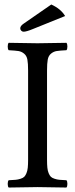

<svg xmlns="http://www.w3.org/2000/svg" viewBox="-20 -839 337 861"><path d="M210 -818.8Q252.9 -799.3 272 -767.1L127.9 -709Q98.6 -696.8 85.9 -696.8Q79.6 -696.8 75.2 -701.4Q70.8 -706.1 70.8 -711.9Q70.8 -722.7 85.9 -732.9ZM190.9 -122.1Q190.9 -100.6 192.4 -86.7Q193.8 -72.8 198.2 -62.3Q202.6 -51.8 208 -46.4Q213.4 -41 224.6 -37.4Q235.8 -33.7 246.8 -32.7Q257.8 -31.7 277.8 -30.8Q282.2 -26.4 282.2 -14.4Q282.2 -2.4 277.8 2Q178.2 0 148.9 0Q116.7 0 19 2Q14.6 -2.4 14.6 -14.4Q14.6 -26.4 19 -30.8Q39.1 -31.7 50 -32.7Q61 -33.7 72.3 -37.4Q83.5 -41 88.9 -46.4Q94.2 -51.8 98.6 -62.3Q103 -72.8 104.5 -86.7Q106 -100.6 106 -122.1V-522.9Q106 -554.7 102.8 -571.8Q99.6 -588.9 88.1 -598.4Q76.7 -607.9 62.7 -610.1Q48.8 -612.3 19 -613.8Q14.6 -618.2 14.6 -630.4Q14.6 -642.6 19 -647Q118.7 -645 147.9 -645Q180.2 -645 277.8 -647Q282.2 -642.6 282.2 -630.4Q282.2 -618.2 277.8 -613.8Q248 -612.3 234.1 -610.1Q220.2 -607.9 208.7 -598.4Q197.3 -588.9 194.1 -571.8Q190.9 -554.7 190.9 -522.9Z"/></svg>

Font: Linux Libertine G
Style: Regular
Weight: 400
Designer: Philipp H. Poll
Foundry: Philipp H. Poll
Version: Version 4.7.5